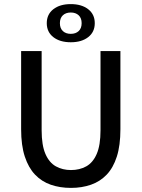

<svg xmlns="http://www.w3.org/2000/svg" viewBox="-20 -904 690 936"><path d="M326 12Q272 12 227.5 -3.5Q183 -19 151 -52.5Q119 -86 101 -140.5Q83 -195 83 -274V-655H183V-269Q183 -196 201.5 -153.5Q220 -111 252.5 -93Q285 -75 326 -75Q368 -75 400.5 -93Q433 -111 451.5 -153.5Q470 -196 470 -269V-655H567V-274Q567 -195 549.5 -140.5Q532 -86 500 -52.5Q468 -19 423.5 -3.5Q379 12 326 12ZM325 -698Q272 -698 240 -723Q208 -748 208 -791Q208 -834 240 -859Q272 -884 325 -884Q378 -884 410 -859Q442 -834 442 -791Q442 -748 410 -723Q378 -698 325 -698ZM325 -739Q349 -739 363.5 -752.5Q378 -766 378 -791Q378 -816 363.5 -829.5Q349 -843 325 -843Q301 -843 286.5 -829.5Q272 -816 272 -791Q272 -766 286.5 -752.5Q301 -739 325 -739Z"/></svg>

Font: Mada Medium
Style: Regular
Weight: 500
Designer: Khaled Hosny
Version: Version 1.5